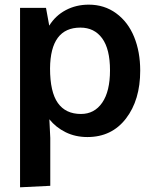

<svg xmlns="http://www.w3.org/2000/svg" viewBox="-20 -570 653 813"><path d="M64.9 223.1V-536.6H174.8L188.5 -461.4Q214.8 -503.9 258.5 -527.1Q302.2 -550.3 356 -550.3Q421.9 -550.3 471.9 -513.7Q522 -477.1 547.9 -413.8Q573.7 -350.6 573.7 -271Q573.7 -146.5 513.4 -68.1Q453.1 10.3 350.1 10.3Q299.3 10.3 258.1 -10Q216.8 -30.3 189 -64.9Q192.9 5.4 192.9 14.2V216.8ZM322.8 -87.4Q379.9 -87.4 412.8 -135.3Q445.8 -183.1 445.8 -272Q445.8 -362.3 412.6 -407.7Q379.4 -453.1 320.3 -453.1Q193.4 -453.1 191.9 -280.3Q191.9 -180.7 224.9 -134Q257.8 -87.4 322.8 -87.4Z"/></svg>

Font: Oxygen
Style: Bold
Weight: 700
Designer: vernon adams
Foundry: Vernon Adams
Version: Version 0.2.3 webfont; ttfautohint (v0.93.3-1d66) -l 8 -r 50